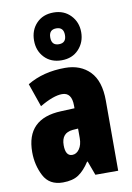

<svg xmlns="http://www.w3.org/2000/svg" viewBox="-94 -910 673 978"><g transform="rotate(-10 242.5 -420.5)"><path d="M375 -728Q375 -780 341 -815.5Q307 -851 253 -851Q198 -851 164.5 -816Q131 -781 131 -727Q131 -674 164.5 -639Q198 -604 253 -604Q308 -604 341.5 -640Q375 -676 375 -728ZM215 -728Q215 -769 253 -769Q291 -769 291 -728Q291 -687 253 -687Q215 -687 215 -728ZM274 -198Q274 -163 259 -141.5Q244 -120 222 -120Q187 -120 187 -176Q187 -240 246 -245L274 -247ZM66 -513 108 -392Q179 -434 224 -434Q274 -434 274 -366V-352L204 -349Q23 -342 23 -169Q23 -102 52 -46Q81 10 151 10Q202 10 232.5 -10.5Q263 -31 290 -73H293L320 0H438V-363Q438 -464 390 -513.5Q342 -563 262 -563Q149 -563 66 -513Z"/></g></svg>

Font: Noto Sans Display Condensed Black
Style: Regular
Weight: 900
Width: 3
Designer: Monotype Design team
Foundry: Monotype Imaging Inc.
Version: 1.000